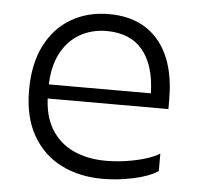

<svg xmlns="http://www.w3.org/2000/svg" viewBox="-45 -587 666 643"><g transform="rotate(5 288.5 -265.5)"><path d="M115.8 -279.6V-256.9Q115.8 -186.9 143.2 -141.2Q170.6 -95.4 218.5 -73.3Q266.5 -51.2 327.4 -51.2Q361.2 -51.2 395.8 -56.3Q430.5 -61.5 460.2 -70.5Q489.9 -79.5 508 -91V-32.2Q478 -12.4 425.3 -1.2Q372.6 10 322.4 10Q244.3 10 183.2 -20.6Q122 -51.3 86.7 -112.8Q51.5 -174.3 51.5 -265Q51.5 -353.2 82.9 -415.1Q114.2 -476.9 169.7 -509.2Q225.1 -541.5 296.2 -541.5Q404 -541.5 462.9 -471.8Q521.9 -402.1 521.9 -272.8V-242H104.6V-289.4H458.8Q456.6 -383.6 414.8 -434Q373 -484.4 293.6 -484.4Q242.9 -484.4 202.5 -461Q162.2 -437.5 139 -391.7Q115.8 -345.8 115.8 -279.6Z"/></g></svg>

Font: Roundo Variable
Style: Regular
Weight: 200
Designer: Shiva Nallaperumal
Foundry: Indian Type Foundry
Version: Version 2.000